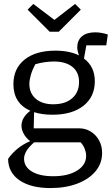

<svg xmlns="http://www.w3.org/2000/svg" viewBox="-20 -749 567 974"><path d="M246 -167Q193 -167 153 -180L151 -98H382Q414 -98 440.5 -81.5Q467 -65 482.5 -37Q498 -9 498 27Q498 80 464.5 120Q431 160 372 182.5Q313 205 236 205Q137 205 79.5 166Q22 127 21 57Q63 -3 133 -33Q111 -50 100 -71Q89 -92 89 -111Q89 -133 101 -152.5Q113 -172 134 -187Q48 -225 48 -322Q48 -401 104.5 -446.5Q161 -492 261 -492Q332 -492 381 -468Q372 -491 372 -508Q372 -545 396 -565Q420 -585 463 -585Q477 -585 492.5 -582.5Q508 -580 527 -574L519 -519H418L406 -452Q461 -411 461 -337Q461 -258 403.5 -212.5Q346 -167 246 -167ZM250 -220Q311 -220 346 -250.5Q381 -281 381 -333Q381 -383 347 -410Q313 -437 254 -437Q232 -437 207 -433.5Q182 -430 159 -423Q144 -395 136.5 -369Q129 -343 129 -323Q129 -276 161.5 -248Q194 -220 250 -220ZM102 56Q102 97 141.5 121Q181 145 250 145Q325 145 371 116.5Q417 88 417 41Q417 25 410 6.5Q403 -12 389 -27H153Q124 -1 113 19Q102 39 102 56ZM232 -588 120 -700 149 -729 256 -648 361 -729 390 -700 278 -588Z"/></svg>

Font: Piazzolla
Style: Regular
Weight: 400
Designer: Juan Pablo del Peral
Foundry: Huerta Tipografica
Version: Version 1.330